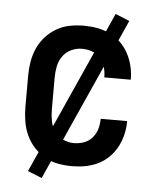

<svg xmlns="http://www.w3.org/2000/svg" viewBox="-49 -625 598 730"><g transform="rotate(5 250.0 -260.0)"><path d="M247 8Q220 8 193.5 3Q167 -2 143.5 -15.5Q120 -29 101.5 -49.5Q83 -70 72 -94.5Q61 -119 56.5 -146Q52 -173 52 -200V-320Q52 -347 56.5 -374Q61 -401 72 -425.5Q83 -450 101.5 -470.5Q120 -491 143.5 -504.5Q167 -518 193.5 -523Q220 -528 247 -528Q273 -528 298 -523.5Q323 -519 346 -508Q369 -497 387.5 -479Q406 -461 418 -438.5Q430 -416 436 -391Q442 -366 442 -341Q442 -341 442 -340.5Q442 -340 442 -339H341Q341 -339 341 -339.5Q341 -340 341 -340Q341 -360 335.5 -378.5Q330 -397 317 -412Q304 -427 285.5 -433.5Q267 -440 247 -440Q226 -440 206 -430.5Q186 -421 173.5 -403Q161 -385 157 -363.5Q153 -342 153 -320V-200Q153 -178 157 -156.5Q161 -135 173.5 -117Q186 -99 206 -89.5Q226 -80 247 -80Q267 -80 285.5 -86.5Q304 -93 317 -108Q330 -123 335.5 -141.5Q341 -160 341 -180Q341 -180 341 -180.5Q341 -181 341 -181H442Q442 -180 442 -179.5Q442 -179 442 -179Q442 -154 436 -129Q430 -104 418 -81.5Q406 -59 387.5 -41Q369 -23 346 -12Q323 -1 298 3.5Q273 8 247 8ZM137 63 83 41 363 -583 417 -561Z"/></g></svg>

Font: Iosevka SS04 Semibold
Style: Regular
Weight: 600
Monospace: yes
Designer: Belleve Invis
Foundry: Belleve Invis
Version: Version 19.0.0; ttfautohint (v1.8.4)